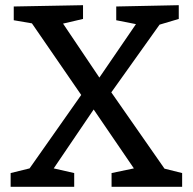

<svg xmlns="http://www.w3.org/2000/svg" viewBox="-20 -720 742 740"><path d="M266 -53V0H21V-53L94 -71L293 -354L103 -630L33 -642V-695L300 -700V-647L223 -629L363 -421L504 -627L428 -642V-695L669 -700V-647L595 -625L409 -364L614 -70L682 -53V0H410V-53L496 -71L341 -298L187 -71Z"/></svg>

Font: Bitter Medium
Style: Regular
Weight: 500
Designer: Sol Matas, and Bitter project Authors
Foundry: Sol Matas
Version: Version 2.001